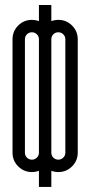

<svg xmlns="http://www.w3.org/2000/svg" viewBox="-20 -734 354 754"><path d="M132.9 -714.3H181.6V-651Q194.9 -656 209.1 -656Q240.7 -656 263 -633.7Q285.3 -611.4 285.3 -579.8V-134.5Q285.3 -102.9 263 -80.6Q240.7 -58.3 209.1 -58.3Q194.9 -58.3 181.6 -63.3V0H132.9V-63.3Q119.5 -58.3 105.4 -58.3Q73.7 -58.3 51.4 -80.6Q29.2 -102.9 29.2 -134.5V-579.8Q29.2 -611.4 51.4 -633.7Q73.7 -656 105.4 -656Q119.5 -656 132.9 -651ZM236.6 -579.8Q236.6 -591.4 228.4 -599.3Q220.3 -607.2 209.1 -607.2Q197.4 -607.2 189.5 -599.3Q181.6 -591.4 181.6 -579.8V-134.5Q181.6 -122.9 189.5 -115Q197.4 -107 209.1 -107Q220.3 -107 228.4 -115Q236.6 -122.9 236.6 -134.5ZM132.9 -134.5V-579.8Q132.9 -591.4 124.7 -599.3Q116.6 -607.2 105.4 -607.2Q93.7 -607.2 85.8 -599.3Q77.9 -591.4 77.9 -579.8V-134.5Q77.9 -122.9 85.8 -115Q93.7 -107 105.4 -107Q116.6 -107 124.7 -115Q132.9 -122.9 132.9 -134.5Z"/></svg>

Font: Marapfhont
Style: Book
Weight: 400
Version: Version 0.15